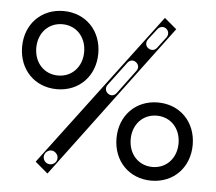

<svg xmlns="http://www.w3.org/2000/svg" viewBox="-50 -716 879 783"><g transform="rotate(5 390.0 -325.0)"><path d="M180 -334C271 -334 336 -401 336 -494C336 -587 271 -654 180 -654C89 -654 24 -587 24 -494C24 -401 89 -334 180 -334ZM180 -390C123 -390 82 -434 82 -495C82 -556 123 -600 180 -600C237 -600 278 -556 278 -495C278 -434 237 -390 180 -390ZM596 4C687 4 752 -63 752 -156C752 -249 687 -316 596 -316C505 -316 440 -249 440 -156C440 -63 505 4 596 4ZM596 -52C539 -52 498 -96 498 -157C498 -218 539 -262 596 -262C653 -262 694 -218 694 -157C694 -96 653 -52 596 -52ZM172 12 644 -620 594 -662 120 -32ZM537 -533C525 -542 524 -557 533 -569L567 -613C576 -625 591 -628 603 -619C614 -610 616 -595 607 -583L573 -538C564 -526 549 -524 537 -533ZM162 -32C150 -42 147 -59 157 -72C167 -84 184 -87 196 -77C209 -67 211 -50 202 -38C192 -25 175 -23 162 -32ZM390 -334C378 -343 376 -358 385 -370L457 -466C466 -478 480 -481 492 -472C504 -463 506 -449 497 -437L425 -340C416 -328 402 -325 390 -334Z"/></g></svg>

Font: Apfel Grotezk Brukt
Style: Regular
Weight: 300
Designer: Luigi Gorlero
Foundry: © 2023, Luigi Gorlero & Collletttivo
Version: Version 2.000;Glyphs 3.2 (3217)